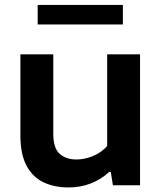

<svg xmlns="http://www.w3.org/2000/svg" viewBox="-20 -772 674 800"><path d="M265 9Q206.5 9 161.2 -12.5Q116 -34 90.5 -81.8Q65 -129.5 65 -207.5V-545.5H202V-215.5Q202 -155 228.5 -131.2Q255 -107.5 298.5 -107.5Q332 -107.5 366.8 -121.5Q401.5 -135.5 426.5 -163.5V-545.5H563.5V0H450.5L441.5 -56H435.5Q364.5 9 265 9ZM137 -670V-751.5H492V-670Z"/></svg>

Font: Encode Sans SmExp SmBold
Style: Regular
Weight: 600
Width: 6
Designer: Multiple Designers
Foundry: Impallari Type
Version: Version 3.002; ttfautohint (v1.8.3) -l 8 -r 50 -G 200 -x 14 